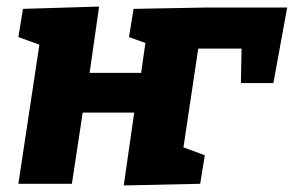

<svg xmlns="http://www.w3.org/2000/svg" viewBox="-20 -560 895 585"><path d="M387 -533 605 -537H855L813 -307H714L716 -412H584L539 -111L604 -87L590 0L357 5L389 -217H232L199 0H36L100 -424L36 -447L50 -533L282 -540L253 -338H410L423 -429L373 -447Z"/></svg>

Font: Bitter Pro ExtraBold
Style: Italic
Weight: 800
Italic angle: -9°
Designer: Sol Matas, and Bitter project Authors
Foundry: Sol Matas
Version: Version 1.010